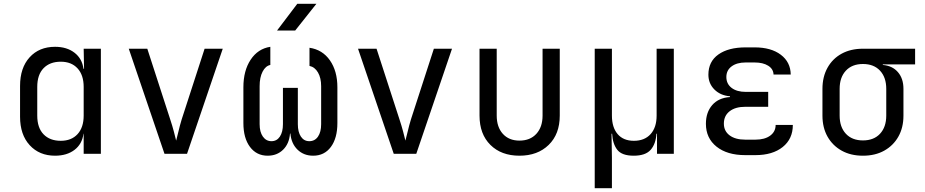

<svg xmlns="http://www.w3.org/2000/svg" viewBox="-20 -805 4840 1005"><path d="M268 10Q186 10 135.5 -45Q85 -100 85 -194V-355Q85 -450 135 -505Q185 -560 268 -560Q330 -560 370 -529Q410 -498 417 -445H420L418 -550H508V0H418V-105H417Q410 -51 370 -20.5Q330 10 268 10ZM298 -68Q354 -68 386 -103Q418 -138 418 -200V-350Q418 -412 386 -447Q354 -482 298 -482Q241 -482 208 -448Q175 -414 175 -350V-200Q175 -136 208 -102Q241 -68 298 -68Z M841 0 654 -550H751L871 -180Q882 -147 890 -116.5Q898 -86 902 -69Q907 -86 914 -116.5Q921 -147 931 -180L1051 -550H1146L959 0Z M1381 10Q1323 10 1288.5 -36Q1254 -82 1254 -161V-348Q1254 -435 1292 -492.5Q1330 -550 1395 -560V-465Q1370 -460 1354.5 -430Q1339 -400 1339 -354V-155Q1339 -114 1356 -90Q1373 -66 1401 -66Q1429 -66 1445 -90Q1461 -114 1461 -155V-345H1539V-155Q1539 -114 1555 -90Q1571 -66 1599 -66Q1628 -66 1644.5 -90Q1661 -114 1661 -155V-354Q1661 -397 1644.5 -425.5Q1628 -454 1600 -460V-555Q1668 -545 1707 -489Q1746 -433 1746 -348V-161Q1746 -82 1712 -36Q1678 10 1619 10Q1570 10 1537.5 -21.5Q1505 -53 1500 -106H1498Q1494 -53 1462 -21.5Q1430 10 1381 10ZM1430 -645 1536 -785H1636L1525 -645Z M2041 0 1854 -550H1951L2071 -180Q2082 -147 2090 -116.5Q2098 -86 2102 -69Q2107 -86 2114 -116.5Q2121 -147 2131 -180L2251 -550H2346L2159 0Z M2699 10Q2604 10 2547 -46.5Q2490 -103 2490 -200V-550H2580V-200Q2580 -140 2612 -104.5Q2644 -69 2699 -69Q2755 -69 2787.5 -104.5Q2820 -140 2820 -200V-550H2910V-200Q2910 -103 2852 -46.5Q2794 10 2699 10Z M3093 180V-550H3183V-200Q3183 -138 3213 -103Q3243 -68 3298 -68Q3354 -68 3385.5 -103Q3417 -138 3417 -200V-550H3507V0H3419V-105H3416Q3413 -52 3386 -21Q3359 10 3297 10Q3235 10 3211 -21Q3187 -52 3184 -105H3181L3183 20V180Z M3934 7H3881Q3786 7 3730.5 -37.5Q3675 -82 3675 -157Q3675 -217 3708 -255Q3741 -293 3801 -297V-301Q3751 -305 3719.5 -336.5Q3688 -368 3688 -414Q3688 -483 3740.5 -520Q3793 -557 3883 -557H3930Q4016 -557 4067 -518.5Q4118 -480 4119 -415H4029Q4028 -444 4001 -461Q3974 -478 3930 -478H3883Q3837 -478 3809.5 -457.5Q3782 -437 3782 -402Q3782 -366 3809.5 -345Q3837 -324 3884 -324H4001V-246H3881Q3829 -246 3799 -222.5Q3769 -199 3769 -158Q3769 -119 3799 -96.5Q3829 -74 3881 -74H3934Q3983 -74 4011.5 -95Q4040 -116 4040 -151H4130Q4130 -78 4077 -35.5Q4024 7 3934 7Z M4497 10Q4433 10 4385.5 -16.5Q4338 -43 4311.5 -90Q4285 -137 4285 -200V-340Q4285 -403 4311.5 -450.5Q4338 -498 4385.5 -524Q4433 -550 4497 -550H4770V-468H4601V-465Q4651 -461 4680 -427.5Q4709 -394 4709 -340V-200Q4709 -137 4682.5 -90Q4656 -43 4608.5 -16.5Q4561 10 4497 10ZM4497 -70Q4554 -70 4586.5 -105Q4619 -140 4619 -200V-340Q4619 -400 4586.5 -435Q4554 -470 4497 -470Q4440 -470 4407.5 -435Q4375 -400 4375 -340V-200Q4375 -140 4407.5 -105Q4440 -70 4497 -70Z"/></svg>

Font: JetBrainsMono NFM
Style: Regular
Weight: 400
Monospace: yes
Designer: Philipp Nurullin, Konstantin Bulenkov
Foundry: JetBrains
Version: Version 2.304; ttfautohint (v1.8.4.7-5d5b);Nerd Fonts 3.3.0